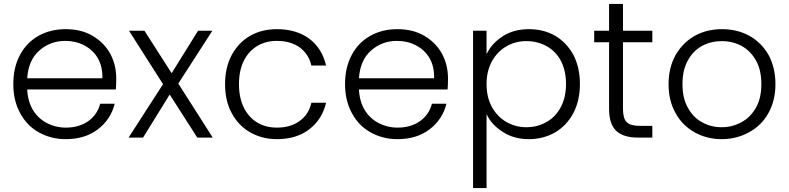

<svg xmlns="http://www.w3.org/2000/svg" viewBox="-20 -703 4030 981"><path d="M574 -301C574 -301 574 -301 574 -301C574 -348 564 -390 543 -429C522 -467 492 -497 453 -520C414 -543 368 -554 316 -554C316 -554 316 -554 316 -554C264 -554 218 -543 177 -520C136 -497 105 -465 82 -422C59 -379 48 -330 48 -273C48 -273 48 -273 48 -273C48 -216 60 -167 83 -125C106 -82 137 -50 178 -27C219 -4 265 8 316 8C316 8 316 8 316 8C382 8 437 -9 481 -43C524 -76 553 -120 566 -173C566 -173 492 -173 492 -173C492 -173 492 -173 492 -173C482 -136 462 -106 431 -84C400 -62 361 -51 316 -51C316 -51 316 -51 316 -51C281 -51 249 -59 220 -74C191 -89 167 -111 149 -140C131 -169 121 -205 119 -246C119 -246 572 -246 572 -246C572 -246 572 -246 572 -246C573 -259 574 -277 574 -301ZM503 -303C503 -303 119 -303 119 -303C119 -303 119 -303 119 -303C123 -364 143 -411 180 -444C217 -477 261 -494 313 -494C313 -494 313 -494 313 -494C348 -494 380 -487 409 -472C438 -457 462 -436 479 -407C496 -378 504 -344 503 -303Z M1067 0C1067 0 891 -276 891 -276C891 -276 1065 -546 1065 -546C1065 -546 992 -546 992 -546C992 -546 857 -329 857 -329C857 -329 718 -546 718 -546C718 -546 639 -546 639 -546C639 -546 813 -273 813 -273C813 -273 637 0 637 0C637 0 711 0 711 0C711 0 847 -220 847 -220C847 -220 988 0 988 0C988 0 1067 0 1067 0Z M1130 -273C1130 -273 1130 -273 1130 -273C1130 -216 1141 -167 1164 -125C1187 -82 1218 -50 1258 -27C1298 -4 1344 8 1395 8C1395 8 1395 8 1395 8C1462 8 1517 -9 1561 -43C1605 -77 1633 -122 1646 -178C1646 -178 1571 -178 1571 -178C1571 -178 1571 -178 1571 -178C1562 -138 1542 -107 1511 -85C1480 -62 1441 -51 1395 -51C1395 -51 1395 -51 1395 -51C1358 -51 1325 -59 1296 -76C1267 -93 1244 -118 1227 -151C1210 -184 1201 -225 1201 -273C1201 -273 1201 -273 1201 -273C1201 -321 1210 -362 1227 -395C1244 -428 1267 -452 1296 -469C1325 -486 1358 -494 1395 -494C1395 -494 1395 -494 1395 -494C1441 -494 1480 -483 1511 -461C1542 -438 1562 -407 1571 -368C1571 -368 1646 -368 1646 -368C1646 -368 1646 -368 1646 -368C1633 -425 1605 -471 1562 -504C1518 -537 1462 -554 1395 -554C1395 -554 1395 -554 1395 -554C1344 -554 1298 -543 1258 -520C1218 -497 1187 -464 1164 -422C1141 -379 1130 -330 1130 -273Z M2269 -301C2269 -301 2269 -301 2269 -301C2269 -348 2259 -390 2238 -429C2217 -467 2187 -497 2148 -520C2109 -543 2063 -554 2011 -554C2011 -554 2011 -554 2011 -554C1959 -554 1913 -543 1872 -520C1831 -497 1800 -465 1777 -422C1754 -379 1743 -330 1743 -273C1743 -273 1743 -273 1743 -273C1743 -216 1755 -167 1778 -125C1801 -82 1832 -50 1873 -27C1914 -4 1960 8 2011 8C2011 8 2011 8 2011 8C2077 8 2132 -9 2176 -43C2219 -76 2248 -120 2261 -173C2261 -173 2187 -173 2187 -173C2187 -173 2187 -173 2187 -173C2177 -136 2157 -106 2126 -84C2095 -62 2056 -51 2011 -51C2011 -51 2011 -51 2011 -51C1976 -51 1944 -59 1915 -74C1886 -89 1862 -111 1844 -140C1826 -169 1816 -205 1814 -246C1814 -246 2267 -246 2267 -246C2267 -246 2267 -246 2267 -246C2268 -259 2269 -277 2269 -301ZM2198 -303C2198 -303 1814 -303 1814 -303C1814 -303 1814 -303 1814 -303C1818 -364 1838 -411 1875 -444C1912 -477 1956 -494 2008 -494C2008 -494 2008 -494 2008 -494C2043 -494 2075 -487 2104 -472C2133 -457 2157 -436 2174 -407C2191 -378 2199 -344 2198 -303Z M2466 -426C2466 -426 2466 -546 2466 -546C2466 -546 2397 -546 2397 -546C2397 -546 2397 258 2397 258C2397 258 2466 258 2466 258C2466 258 2466 -120 2466 -120C2466 -120 2466 -120 2466 -120C2483 -83 2511 -53 2549 -29C2587 -4 2632 8 2683 8C2683 8 2683 8 2683 8C2732 8 2777 -4 2817 -27C2856 -50 2887 -83 2910 -126C2932 -169 2943 -218 2943 -274C2943 -274 2943 -274 2943 -274C2943 -330 2932 -379 2910 -422C2887 -464 2856 -497 2817 -520C2777 -543 2732 -554 2683 -554C2683 -554 2683 -554 2683 -554C2631 -554 2586 -542 2549 -518C2511 -493 2483 -463 2466 -426ZM2872 -274C2872 -274 2872 -274 2872 -274C2872 -229 2863 -190 2846 -157C2828 -123 2804 -97 2773 -80C2742 -62 2708 -53 2669 -53C2669 -53 2669 -53 2669 -53C2632 -53 2598 -62 2567 -80C2536 -98 2511 -124 2493 -157C2475 -190 2466 -229 2466 -273C2466 -273 2466 -273 2466 -273C2466 -317 2475 -356 2493 -389C2511 -422 2536 -448 2567 -466C2598 -484 2632 -493 2669 -493C2669 -493 2669 -493 2669 -493C2708 -493 2742 -484 2773 -467C2804 -450 2828 -425 2846 -392C2863 -359 2872 -319 2872 -274Z M3313 -487C3313 -487 3313 -546 3313 -546C3313 -546 3163 -546 3163 -546C3163 -546 3163 -683 3163 -683C3163 -683 3092 -683 3092 -683C3092 -683 3092 -546 3092 -546C3092 -546 3016 -546 3016 -546C3016 -546 3016 -487 3016 -487C3016 -487 3092 -487 3092 -487C3092 -487 3092 -148 3092 -148C3092 -148 3092 -148 3092 -148C3092 -95 3104 -58 3128 -35C3152 -12 3189 0 3238 0C3238 0 3313 0 3313 0C3313 0 3313 -60 3313 -60C3313 -60 3249 -60 3249 -60C3249 -60 3249 -60 3249 -60C3217 -60 3195 -66 3182 -79C3169 -92 3163 -115 3163 -148C3163 -148 3163 -487 3163 -487C3163 -487 3313 -487 3313 -487Z M3667 8C3667 8 3667 8 3667 8C3718 8 3765 -4 3807 -27C3849 -50 3882 -82 3906 -125C3930 -168 3942 -217 3942 -273C3942 -273 3942 -273 3942 -273C3942 -330 3930 -379 3907 -422C3883 -464 3850 -497 3809 -520C3767 -543 3720 -554 3669 -554C3669 -554 3669 -554 3669 -554C3618 -554 3571 -543 3530 -520C3489 -497 3456 -464 3432 -422C3408 -379 3396 -330 3396 -273C3396 -273 3396 -273 3396 -273C3396 -216 3408 -167 3432 -125C3455 -82 3488 -50 3529 -27C3570 -4 3616 8 3667 8ZM3667 -53C3667 -53 3667 -53 3667 -53C3631 -53 3598 -61 3568 -78C3537 -94 3513 -119 3495 -152C3476 -185 3467 -225 3467 -273C3467 -273 3467 -273 3467 -273C3467 -321 3476 -362 3495 -395C3513 -428 3537 -452 3568 -469C3599 -485 3632 -493 3668 -493C3668 -493 3668 -493 3668 -493C3704 -493 3737 -485 3768 -469C3799 -452 3823 -428 3842 -395C3861 -362 3870 -321 3870 -273C3870 -273 3870 -273 3870 -273C3870 -225 3861 -185 3842 -152C3823 -119 3798 -94 3767 -78C3736 -61 3703 -53 3667 -53Z"/></svg>

Font: wox.body
Style: Regular
Weight: 500
Designer: Ninad Kale (Devanagari), Jonny Pinhorn (Latin)
Foundry: Indian Type Foundry
Version: ""